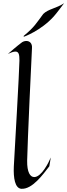

<svg xmlns="http://www.w3.org/2000/svg" viewBox="-20 -1163 419 1195"><path d="M296 -183C283 -151 238 -61 193 -61C168 -61 148 -90 149 -163C151 -269 176 -813 179 -862C182 -894 164 -908 144 -908C133 -908 121 -904 112 -896C112 -896 86 -877 29 -827C50 -837 65 -842 76 -842C98 -842 101 -821 101 -786C101 -735 70 -197 66 -126C63 -55 73 8 112 12C181 17 248 -78 287 -128ZM379 -1143C331 -1111 280 -1107 249 -1076C208 -1021 194 -994 128 -940C127 -939 128 -934 128 -934C128 -934 234 -971 315 -1061C333 -1081 379 -1143 379 -1143Z"/></svg>

Font: Quintessential
Style: Regular
Weight: 400
Designer: Astigmatic (AOETI)
Foundry: Astigmatic (AOETI)
Version: Version 1.000